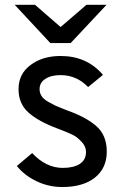

<svg xmlns="http://www.w3.org/2000/svg" viewBox="-20 -752 509 784"><path d="M268.6 -576.2Q248 -576.2 185.5 -576.2Q149.4 -615.2 40 -732.4Q60.5 -732.4 123 -732.4Q149.4 -710 227.5 -641.6Q253.9 -664.1 333 -732.4Q353.5 -732.4 415 -732.4Q378.9 -693.4 268.6 -576.2ZM234.4 11.7Q178.7 11.7 129.9 -11.7Q80.1 -35.2 48.8 -74.2Q69.3 -91.8 111.3 -127Q168 -66.4 236.3 -66.4Q279.3 -66.4 304.7 -82Q331.1 -98.6 331.1 -130.9Q331.1 -155.3 311.5 -174.8Q293 -194.3 273.4 -203.1Q252.9 -212.9 213.9 -227.5Q135.7 -256.8 95.7 -293Q55.7 -329.1 55.7 -387.7Q55.7 -450.2 104.5 -486.3Q153.3 -523.4 227.5 -523.4Q335 -523.4 400.4 -446.3Q379.9 -429.7 339.8 -396.5Q293 -445.3 226.6 -445.3Q188.5 -445.3 165 -429.7Q141.6 -415 141.6 -387.7Q141.6 -373 149.4 -360.4Q157.2 -347.7 175.8 -336.9Q196.3 -326.2 207 -320.3Q218.8 -315.4 250 -302.7Q331.1 -274.4 373 -237.3Q416 -200.2 416 -132.8Q416 -65.4 367.2 -26.4Q318.4 11.7 234.4 11.7Z"/></svg>

Font: Overpass
Style: Regular
Weight: 400
Designer: Delve Withrington, Thomas Jockin
Version: Version 3.000;DELV;Overpass; ttfautohint (v1.5)